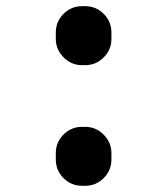

<svg xmlns="http://www.w3.org/2000/svg" viewBox="-20 -600 540 620"><path d="M254.9 -580.1Q290 -580.1 314.9 -555.2Q339.8 -530.3 339.8 -495.1V-474.6Q339.8 -439.5 314.9 -414.6Q290 -389.6 254.9 -389.6H245.1Q210 -389.6 185.1 -415Q160.2 -440.4 160.2 -474.6V-495.1Q160.2 -530.3 185.1 -555.2Q210 -580.1 245.1 -580.1ZM254.9 -190.4Q290 -190.4 314.9 -165Q339.8 -139.6 339.8 -105.5V-85Q339.8 -49.8 314.9 -24.9Q290 0 254.9 0H245.1Q210 0 185.1 -24.9Q160.2 -49.8 160.2 -85V-105.5Q160.2 -140.6 185.1 -165.5Q210 -190.4 245.1 -190.4Z"/></svg>

Font: Rounded-X Mgen+ 1mn bold
Style: Bold
Weight: 700
Designer: [Source Han Sans]
Ryoko NISHIZUKA  (kana & ideographs); Paul D. Hunt (Latin, Greek & Cyrillic); Wenlong ZHANG  (bopomofo
Version: Version 1.059.20150602